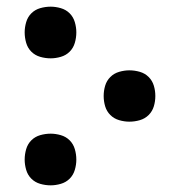

<svg xmlns="http://www.w3.org/2000/svg" viewBox="-20 -548 540 576"><path d="M132 -373Q116 -373 100.5 -377.5Q85 -382 74 -393Q63 -404 58.5 -419.5Q54 -435 54 -451Q54 -466 58.5 -481.5Q63 -497 74 -508Q85 -519 100.5 -523.5Q116 -528 132 -528Q147 -528 162.5 -523.5Q178 -519 189 -508Q200 -497 204.5 -481.5Q209 -466 209 -451Q209 -435 204.5 -419.5Q200 -404 189 -393Q178 -382 162.5 -377.5Q147 -373 132 -373ZM368 -183Q353 -183 337.5 -187.5Q322 -192 311 -203Q300 -214 295.5 -229Q291 -244 291 -260Q291 -276 295.5 -291Q300 -306 311 -317Q322 -328 337.5 -332.5Q353 -337 368 -337Q384 -337 399.5 -332.5Q415 -328 426 -317Q437 -306 441.5 -291Q446 -276 446 -260Q446 -244 441.5 -229Q437 -214 426 -203Q415 -192 399.5 -187.5Q384 -183 368 -183ZM132 8Q116 8 100.5 3.5Q85 -1 74 -12Q63 -23 58.5 -38.5Q54 -54 54 -69Q54 -85 58.5 -100.5Q63 -116 74 -127Q85 -138 100.5 -142.5Q116 -147 132 -147Q147 -147 162.5 -142.5Q178 -138 189 -127Q200 -116 204.5 -100.5Q209 -85 209 -69Q209 -54 204.5 -38.5Q200 -23 189 -12Q178 -1 162.5 3.5Q147 8 132 8Z"/></svg>

Font: Iosevka Bendy Medium
Style: Regular
Weight: 500
Monospace: yes
Designer: Belleve Invis
Foundry: Belleve Invis
Version: Version 30.1.2